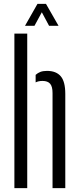

<svg xmlns="http://www.w3.org/2000/svg" viewBox="-20 -974 410 994"><path d="M54.5 0V-800H121V0ZM252 0V-492.5Q252 -526 239.5 -540.5Q227 -555 200 -555Q179.5 -555 164.5 -547.5V-586.5Q175.5 -596.5 189.2 -601.8Q203 -607 223.5 -607Q270.5 -607 294.2 -579.5Q318 -552 318 -488V0ZM109.5 -840.5 174 -954H218L283 -840.5H234L196.5 -910.5L158.5 -840.5Z"/></svg>

Font: Big Shoulders Stencil Display Thin
Style: Regular
Weight: 400
Version: Version 2.001